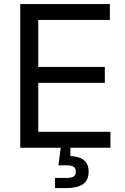

<svg xmlns="http://www.w3.org/2000/svg" viewBox="-20 -748 634 972"><path d="M82.5 0V-727.5H536.1V-647H173.8V-409.2H510.7V-328.6H173.8V-80.6H539.1V0ZM258.3 204.1V152.8H315.9Q341.8 152.8 352.8 145.5Q363.8 138.2 363.8 120.6Q363.8 103.5 352.8 96.2Q341.8 88.9 315.9 88.9H275.9L290.5 -23.4H336.4V0V42Q382.3 43.9 405.5 63.5Q428.7 83 428.7 121.1Q428.7 164.1 400.4 184.1Q372.1 204.1 315.9 204.1Z"/></svg>

Font: Inter 20pt
Style: Regular
Weight: 400
Version: Version 4.001;git-66647c0bb